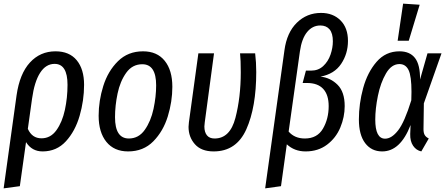

<svg xmlns="http://www.w3.org/2000/svg" viewBox="-23 -820 2454 1055"><path d="M439 -354Q439 -268 414.5 -183.5Q390 -99 339 -43.5Q288 12 211 12Q152 12 120 -39L86 203L-3 215L68 -296Q85 -415 141.5 -476.5Q198 -538 282 -538Q358 -538 398.5 -489Q439 -440 439 -354ZM348 -354Q348 -469 277 -469Q229 -469 197.5 -420Q166 -371 153 -277L130 -112Q153 -60 205 -60Q255 -60 287 -104.5Q319 -149 333.5 -216Q348 -283 348 -354Z M519 -184Q519 -266 544.5 -347.5Q570 -429 625 -483.5Q680 -538 763 -538Q840 -538 882 -486Q924 -434 924 -343Q924 -262 899 -180.5Q874 -99 819.5 -43.5Q765 12 681 12Q604 12 561.5 -40.5Q519 -93 519 -184ZM835 -351Q835 -467 759 -467Q704 -467 670.5 -420Q637 -373 623 -306Q609 -239 609 -176Q609 -59 685 -59Q739 -59 772.5 -106.5Q806 -154 820.5 -221.5Q835 -289 835 -351Z M1385 -424Q1385 -231 1330.5 -109.5Q1276 12 1151 12Q1083 12 1048 -27.5Q1013 -67 1013 -123Q1013 -132 1015 -148L1067 -527H1153L1102 -147Q1100 -131 1100 -125Q1100 -94 1114 -76.5Q1128 -59 1156 -59Q1241 -59 1270.5 -172Q1300 -285 1300 -423Q1300 -491 1296 -527H1379Q1385 -478 1385 -424Z M1540 -544Q1553 -641 1608 -695Q1663 -749 1741 -749Q1807 -749 1848 -708Q1889 -667 1889 -595Q1889 -525 1851.5 -469Q1814 -413 1738 -399Q1793 -393 1832 -354Q1871 -315 1871 -237Q1871 -177 1847 -119.5Q1823 -62 1774 -25Q1725 12 1656 12Q1595 12 1553 -27L1521 203L1434 215ZM1783 -237Q1783 -299 1753 -331.5Q1723 -364 1664 -364H1640L1658 -432H1687Q1726 -432 1753 -457Q1780 -482 1793 -519.5Q1806 -557 1806 -593Q1806 -637 1788 -658.5Q1770 -680 1737 -680Q1694 -680 1664.5 -644Q1635 -608 1625 -538L1563 -97Q1596 -59 1652 -59Q1720 -59 1751.5 -113Q1783 -167 1783 -237Z M2285 -383 2326 -527H2403L2306 -252L2304 -110Q2304 -90 2310.5 -78.5Q2317 -67 2333 -59L2292 12Q2264 6 2247 -19Q2230 -44 2231 -84L2233 -133Q2177 12 2077 12Q2018 12 1983.5 -33.5Q1949 -79 1949 -164Q1949 -250 1972.5 -336Q1996 -422 2046 -480Q2096 -538 2172 -538Q2229 -538 2257.5 -501Q2286 -464 2285 -383ZM2039 -163Q2039 -58 2093 -58Q2129 -58 2164.5 -103.5Q2200 -149 2237 -269Q2238 -286 2238 -315Q2238 -402 2222 -435Q2206 -468 2172 -468Q2128 -468 2098 -416.5Q2068 -365 2053.5 -293.5Q2039 -222 2039 -163ZM2192 -800 2283 -794 2223 -596H2162Z"/></svg>

Font: Fira Sans Extra Condensed
Style: Italic
Weight: 400
Width: 3
Italic angle: -8°
Designer: Carrois Corporate & Edenspiekermann AG
Foundry: Carrois Corporate GbR & Edenspiekermann AG
Version: Version 4.203